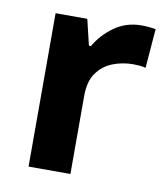

<svg xmlns="http://www.w3.org/2000/svg" viewBox="-68 -614 590 673"><g transform="rotate(10 227.0 -278.0)"><path d="M382.8 -556.2Q394 -556.2 408.9 -554.9Q423.8 -553.7 433.1 -551.8L421.9 -412.1Q414.6 -414.6 401.1 -415.8Q387.7 -417 377.9 -417Q339.4 -417 304.9 -403.6Q270.5 -390.1 248.8 -359.9Q227.1 -329.6 227.1 -277.8V0H78.1V-545.9H190.9L212.9 -454.1H220.2Q244.1 -496.1 286.1 -526.1Q328.1 -556.2 382.8 -556.2Z"/></g></svg>

Font: Open Sans
Style: Bold
Weight: 700
Designer: Monotype Design Team
Foundry: Monotype Imaging Inc.
Version: Version 3.000; ttfautohint (v1.8.4)